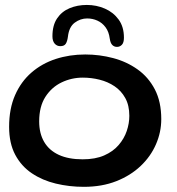

<svg xmlns="http://www.w3.org/2000/svg" viewBox="-20 -722 710 769"><path d="M315.7 26.3Q257.2 26.3 203.5 13.3Q149.8 0.4 107.7 -27.9Q65.5 -56.2 41 -102.1Q16.5 -148 16.5 -214Q16.5 -286.5 40.3 -340.8Q64.1 -395.1 106 -431.4Q147.9 -467.7 203.2 -485.8Q258.6 -503.8 321.5 -503.8Q378.6 -503.8 433 -489.4Q487.3 -475.1 530.9 -444.1Q574.5 -413.2 600.2 -363.9Q625.9 -314.6 625.9 -244.9Q625.9 -192.7 604.7 -144.1Q583.6 -95.4 543.3 -57.2Q503 -18.9 445.7 3.7Q388.4 26.3 315.7 26.3ZM311.1 -83.9Q361.9 -83.9 397.5 -99.6Q433.1 -115.3 455.2 -141.1Q477.4 -166.9 487.7 -197.5Q498 -228.1 498 -258.1Q498 -300 481.8 -329.2Q465.7 -358.4 438.8 -376.5Q411.9 -394.6 378.9 -402.8Q345.9 -411.1 311.6 -411.1Q266.6 -411.1 226.6 -391.9Q186.6 -372.7 161.7 -333.9Q136.9 -295.1 136.9 -235.9Q136.9 -187.9 156.8 -153.8Q176.7 -119.7 215.5 -101.8Q254.3 -83.9 311.1 -83.9ZM221.6 -537.1Q207.8 -537.1 198.9 -547.4Q190 -557.8 190 -576.7Q190 -620.6 208.6 -648.2Q227.2 -675.9 258.7 -689.1Q290.1 -702.2 327.9 -702.2Q366.2 -702.2 400.1 -687.5Q434 -672.8 455.2 -643.7Q476.4 -614.6 476.4 -571.2Q476.4 -551.1 468.2 -542.7Q460.1 -534.2 448.6 -534.2Q437.5 -534.2 429.9 -541.7Q422.2 -549.2 419.6 -567.4Q416.1 -594.8 402.8 -612.7Q389.6 -630.6 370.3 -639.3Q351.1 -648.1 328.9 -648.1Q302.1 -648.1 279.3 -631.2Q256.5 -614.2 252.1 -575.6Q249.6 -556.2 243.3 -546.6Q237 -537.1 221.6 -537.1Z"/></svg>

Font: Gluten Thin
Style: Regular
Weight: 100
Designer: Tyler Finck
Foundry: Etcetera Type Company
Version: Version 1.300